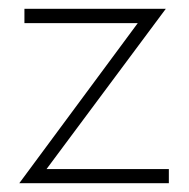

<svg xmlns="http://www.w3.org/2000/svg" viewBox="-20 -417 430 437"><path d="M85.9 -32.2 357.4 -397H35.6V-364.3H293.5L23.9 0H364.3V-32.2Z"/></svg>

Font: Now ExtraLight
Style: Regular
Weight: 200
Designer: Alfredo Marco Pradil
Foundry: Alfredo Marco Pradil
Version: Version 1.200;hotconv 1.0.109;makeotfexe 2.5.65596